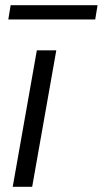

<svg xmlns="http://www.w3.org/2000/svg" viewBox="-20 -720 396 740"><path d="M29 0 122 -526H197L104 0ZM12 -645 21 -700H356L347 -645Z"/></svg>

Font: Archivo SemiExpanded Light
Style: Italic
Weight: 300
Width: 6
Italic angle: -10°
Designer: Hector Gatti
Foundry: Omnibus-Type
Version: Version 2.001